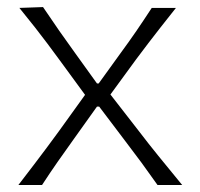

<svg xmlns="http://www.w3.org/2000/svg" viewBox="-20 -531 574 551"><path d="M32.7 0H100.6Q124.5 -36.6 145.3 -66.4Q166 -96.2 192.4 -132.8L258.3 -225.1H264.6L337.4 -128.9Q364.7 -93.3 386.2 -64Q407.7 -34.7 432.1 0H502.9Q462.4 -49.3 434.8 -83.3Q407.2 -117.2 378.9 -154.3L296.9 -259.8L371.1 -361.3Q390.1 -386.7 406 -407.5Q421.9 -428.2 440.2 -451.7Q458.5 -475.1 484.9 -508.3H415.5Q391.6 -471.7 371.3 -442.1Q351.1 -412.6 326.7 -379.4L263.2 -291.5H258.3L195.8 -378.4Q171.4 -412.1 150.4 -442.1Q129.4 -472.2 103.5 -510.7L35.6 -508.3Q61.5 -476.6 80.6 -452.1Q99.6 -427.7 116.5 -405.3Q133.3 -382.8 152.3 -356.9L224.1 -258.8L148.9 -154.3Q130.4 -128.9 113.8 -106.7Q97.2 -84.5 78.1 -59.3Q59.1 -34.2 32.7 0Z"/></svg>

Font: Pinar VF
Style: Regular
Weight: 300
Designer: Amin Abedi
Version: Version 2.000